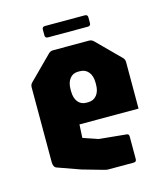

<svg xmlns="http://www.w3.org/2000/svg" viewBox="-101 -737 708 816"><g transform="rotate(-15 253.0 -329.0)"><path d="M274 0Q269 0 263.8 -1.5Q258.5 -3 253.5 -4L164 -29.5L64.5 -65Q50.5 -70 50.5 -92.5V-421.5Q50.5 -433.5 59 -441.5L159 -541.5Q167.5 -550 179 -550H337.5Q349 -550 357.5 -541.5L457.5 -441.5Q466 -433.5 466 -421.5V-216.5H206L203 -158L269 -135.5L391 -123.5Q399 -122 399 -111V-12.5Q399 0 386.5 0ZM258.5 -298H266.5Q290 -298 304 -315.2Q318 -332.5 318 -362V-370.5Q318 -400 304 -417.2Q290 -434.5 266.5 -434.5H258Q235 -434.5 221.5 -417.2Q208 -400 208 -370.5V-362Q208 -332.5 221.5 -315.2Q235 -298 258.5 -298ZM172.5 -608.5Q160 -608.5 160 -621V-646Q160 -658.5 172.5 -658.5H348Q360.5 -658.5 360.5 -646V-621Q360.5 -608.5 348 -608.5Z"/></g></svg>

Font: Jaro 24pt
Style: Regular
Weight: 400
Designer: Agyei Archer, Celine Hurka, Mirko Velimirović
Version: Version 1.000